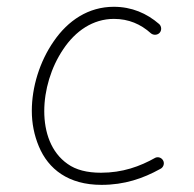

<svg xmlns="http://www.w3.org/2000/svg" viewBox="-20 -526 563 557"><path d="M443.4 -431.2C449.7 -438.5 448.7 -450.2 441.4 -456.5C405.8 -487.3 362.3 -506.3 310.1 -506.3C236.3 -506.3 177.2 -466.3 136.2 -406.7C94.7 -347.2 72.3 -272.9 72.3 -204.6C72.3 -168 79.1 -133.8 92.8 -101.1C120.1 -35.6 178.2 10.3 274.4 10.3C341.3 10.3 395 -8.3 444.3 -35.6C453.6 -39.6 457.5 -50.3 454.1 -58.6C450.2 -67.9 439.9 -72.3 430.7 -68.4C385.7 -43 335.4 -24.9 272.9 -24.9C232.4 -24.9 200.2 -33.2 176.3 -50.3C127.9 -84 108.4 -142.6 108.4 -203.6C108.4 -264.6 127.9 -330.6 163.6 -383.3C198.7 -436 249.5 -471.2 310.5 -471.2C353 -471.2 388.2 -456.1 418 -429.2C425.3 -423.3 437 -423.8 443.4 -431.2Z"/></svg>

Font: Mikhak ExtraLight
Style: Regular
Weight: 200
Designer: Amin Abedi
Version: Version 3.2